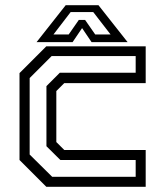

<svg xmlns="http://www.w3.org/2000/svg" viewBox="-20 -718 642 738"><path d="M158 0 55 -103V-437L158 -540H540V-398.5H227L196.5 -368V-172L227 -141.5H540V0ZM180.5 -38.5H501.5V-103H212L158.5 -156V-387L210 -438.5H501.5V-502.5H178.5L94 -418V-124ZM232.5 -698H358.5L470.5 -556H332L295.5 -610L259 -556H120.5ZM251.5 -671.5 185.5 -585.5H244L283 -641.5H307L346 -585.5H405L338.5 -671.5Z"/></svg>

Font: Tourney Thin
Style: Regular
Weight: 400
Version: Version 1.015